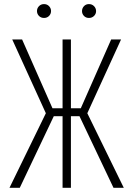

<svg xmlns="http://www.w3.org/2000/svg" viewBox="-20 -900 640 920"><path d="M360.8 -343.3 523.9 0H573.2L398.4 -357.4L560.1 -710.9H512.7L367.2 -381.3H319.8V-710.9H279.8V-381.3H231.4L85.9 -710.9H38.6L199.7 -357.4L25.4 0H74.7L237.8 -343.3H279.8V0H319.8V-343.3ZM157.2 -847.2Q157.2 -833.5 166.7 -823.7Q176.3 -814 190.9 -814Q205.6 -814 215.1 -823.7Q224.6 -833.5 224.6 -847.2Q224.6 -860.4 215.1 -870.4Q205.6 -880.4 190.9 -880.4Q176.3 -880.4 166.7 -870.4Q157.2 -860.4 157.2 -847.2ZM373 -846.7Q373 -833.5 382.3 -823.7Q391.6 -814 406.2 -814Q420.9 -814 430.7 -823.7Q440.4 -833.5 440.4 -846.7Q440.4 -860.4 430.7 -870.4Q420.9 -880.4 406.2 -880.4Q391.6 -880.4 382.3 -870.4Q373 -860.4 373 -846.7Z"/></svg>

Font: Roboto Mono ExtraLight
Style: Regular
Weight: 250
Monospace: yes
Designer: Google
Version: Version 3.000